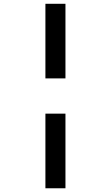

<svg xmlns="http://www.w3.org/2000/svg" viewBox="-20 -777 591 1024"><path d="M222.2 -756.8H329.1V-358.9H222.2ZM222.2 -170.9H329.1V227.1H222.2Z"/></svg>

Font: Sahel FD
Style: Bold-FD
Weight: 700
Foundry: Saber Rastikerdar (saber.rastikerdar@gmail.com)
Version: Version 3.3.0